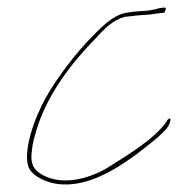

<svg xmlns="http://www.w3.org/2000/svg" viewBox="-20 -464 476 504"><path d="M64 -71C65 -87 71 -108 78 -130C107 -221 172 -303 227 -359C254 -389 277 -412 308 -420H310C319 -421 329 -422 336 -423C352 -425 375 -425 388 -428H389C400 -430 408 -430 412 -431C417 -442 415 -444 413 -444C411 -444 406 -444 401 -443H400C389 -440 383 -438 366 -436C345 -434 328 -434 309 -430C279 -424 253 -400 221 -367C181 -327 130 -261 100 -207C69 -152 40 -67 55 -25C64 -3 101 18 143 20C211 24 280 -16 338 -59C368 -82 407 -111 422 -133C427 -143 428 -150 427 -152H426L425 -153C424 -153 419 -150 417 -145V-144C381 -96 318 -59 266 -26C223 1 150 26 93 -4C70 -17 58 -31 64 -71ZM310 -422Z"/></svg>

Font: Stray Cat
Style: HlCnObl
Weight: 100
Version: Version 1.0